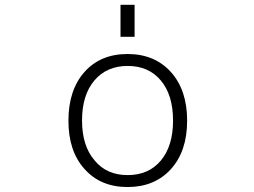

<svg xmlns="http://www.w3.org/2000/svg" viewBox="-20 -754 1040 785"><path d="M367.2 -97.7Q416 -38.1 502 -38.1Q587.9 -38.1 637.7 -97.7Q687.5 -157.2 687.5 -261.2Q687.5 -365.2 637.7 -424.8Q587.9 -484.4 502 -484.4Q416 -484.4 365.7 -424.8Q315.4 -365.2 315.4 -261.2Q315.4 -157.2 367.2 -97.7ZM325.2 -63.5Q259.8 -135.7 259.8 -260.7Q259.8 -385.7 325.2 -459.5Q390.6 -533.2 501.5 -533.2Q612.3 -533.2 678.7 -459.5Q745.1 -385.7 745.1 -260.7Q745.1 -135.7 678.7 -62.5Q612.3 10.7 501.5 10.7Q390.6 10.7 325.2 -63.5ZM472.7 -603.5V-734.4H530.3V-603.5Z"/></svg>

Font: Gen Shin Gothic Monospace Light
Style: Regular
Weight: 300
Designer: [Source Han Sans]
Ryoko NISHIZUKA  (kana & ideographs); Paul D. Hunt (Latin, Greek & Cyrillic); Wenlong ZHANG  (bopomofo
Version: Version 1.002.20150607